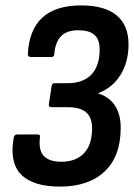

<svg xmlns="http://www.w3.org/2000/svg" viewBox="-20 -683 497 711"><path d="M202 8Q102 8 58 -37Q14 -82 31 -174Q34 -185 43 -185H120Q130 -185 128 -175Q122 -126 142.5 -105Q163 -84 207 -84Q261 -84 291 -115.5Q321 -147 321 -208Q321 -248 299 -267Q277 -286 231 -286H171Q159 -286 161 -297L171 -364Q173 -375 183 -375H231Q288 -375 318.5 -407Q349 -439 349 -500Q349 -537 329.5 -554Q310 -571 270 -571Q228 -571 206.5 -549.5Q185 -528 181 -483Q181 -472 170 -472H94Q83 -472 83 -483Q88 -573 137 -618Q186 -663 281 -663Q367 -663 411.5 -626.5Q456 -590 456 -518Q456 -455 427 -407Q398 -359 344 -338V-337Q385 -324 406 -291.5Q427 -259 427 -210Q427 -104 367.5 -48Q308 8 202 8Z"/></svg>

Font: Sofia Sans Condensed
Style: Bold Italic
Weight: 700
Italic angle: -9°
Version: Version 4.100